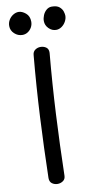

<svg xmlns="http://www.w3.org/2000/svg" viewBox="-108 -1031 557 1093"><g transform="rotate(-10 171.0 -484.5)"><path d="M125 -727Q126 -748 140 -758Q154 -768 171 -768Q190 -768 204 -758Q218 -748 217 -726Q201 -551 192 -375.5Q183 -200 179 -24Q179 -3 164.5 7Q150 17 133 17Q115 17 101 7Q87 -3 87 -25Q91 -200 100 -376Q109 -552 125 -727ZM83 -853Q57 -853 37 -871.5Q17 -890 17 -916Q17 -935 26.5 -951Q36 -967 51.5 -976.5Q67 -986 83 -986Q103 -986 124 -968.5Q145 -951 145 -919Q145 -901 136.5 -886Q128 -871 114 -862Q100 -853 83 -853ZM277 -848Q253 -848 234.5 -866.5Q216 -885 216 -910Q216 -926 223 -943Q230 -960 243.5 -971.5Q257 -983 274 -983Q304 -983 318.5 -970.5Q333 -958 337.5 -943Q342 -928 342 -919Q342 -902 333 -885.5Q324 -869 309 -858.5Q294 -848 277 -848Z"/></g></svg>

Font: Playpen Sans Thai
Style: Regular
Weight: 400
Designer: Sirin Gunkloy, Laura Meseguer, Veronika Burian, José Scaglione
Foundry: TypeTogether
Version: Version 2.000